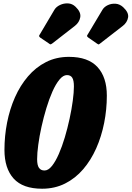

<svg xmlns="http://www.w3.org/2000/svg" viewBox="-20 -1106 783 1143"><path d="M201 -158.5Q201 -122.5 212 -106.8Q223 -91 245 -91Q267.5 -91 289 -117.8Q310.5 -144.5 330 -189Q349.5 -233.5 365.8 -288Q382 -342.5 394.2 -399Q406.5 -455.5 413.2 -505.8Q420 -556 420 -591.5Q420 -627.5 410.2 -643.2Q400.5 -659 378.5 -659Q356 -659 334 -632.2Q312 -605.5 292.2 -561Q272.5 -516.5 256 -462Q239.5 -407.5 227 -351Q214.5 -294.5 207.8 -244.2Q201 -194 201 -158.5ZM230.5 17.5Q116 17.5 61.2 -43Q6.5 -103.5 6.5 -213.5Q6.5 -296 22.2 -376.2Q38 -456.5 69.2 -527Q100.5 -597.5 146.8 -651.5Q193 -705.5 254 -736.5Q315 -767.5 390.5 -767.5Q504.5 -767.5 560.2 -707Q616 -646.5 616 -536.5Q616 -454 600 -373.8Q584 -293.5 552.8 -223Q521.5 -152.5 475.2 -98.5Q429 -44.5 367.5 -13.5Q306 17.5 230.5 17.5ZM271.5 -847 219 -882.5Q212.5 -888 212.8 -892Q213 -896 217.5 -902L304 -1048Q314.5 -1065.5 337 -1076.2Q359.5 -1087 385 -1085.8Q410.5 -1084.5 430 -1065.5Q463 -1034 457.8 -1003.5Q452.5 -973 426.5 -952.5L291.5 -847.5Q284.5 -842.5 281.2 -842Q278 -841.5 271.5 -847ZM558 -846 505.5 -882.5Q499 -887.5 498.2 -891.2Q497.5 -895 502.5 -901.5L590 -1048Q600.5 -1065.5 622 -1075.5Q643.5 -1085.5 668 -1083.8Q692.5 -1082 713 -1063.5Q747.5 -1031.5 742.5 -1002.2Q737.5 -973 712 -952.5L574 -845.5Q568.5 -841 566 -841.5Q563.5 -842 558 -846Z"/></svg>

Font: Besley* Condensed Heavy
Style: Italic
Weight: 800
Width: 3
Italic angle: -13°
Designer: Owen Earl
Foundry: indestructible type*
Version: Version 3.000; ttfautohint (v1.8.3)